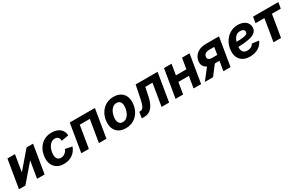

<svg xmlns="http://www.w3.org/2000/svg" viewBox="191 -1887 4990 3231"><g transform="rotate(-30 2685.5 -271.5)"><path d="M515.4 0H368.7L422 -321.3H417.8L141.6 0H17.5L107.8 -545.9H254.2L201.4 -226H205.4L479.5 -545.9H605.7Z M890.6 10.7Q818.1 10.7 766.3 -17.8Q714.4 -46.4 686.7 -98Q658.9 -149.6 658.9 -218.8Q658.9 -281.9 678.8 -341.6Q698.7 -401.3 737.7 -449Q776.7 -496.7 834.4 -524.7Q892.2 -552.7 967.9 -552.7Q1017.1 -552.7 1057.2 -540Q1097.3 -527.3 1126.3 -503.4Q1155.3 -479.6 1171.3 -445.8Q1187.2 -412.1 1188.1 -370.1L1048.6 -346.9Q1047.5 -368.1 1042.3 -384.8Q1037.1 -401.5 1027.1 -413.3Q1017.2 -425.1 1002.3 -431.3Q987.3 -437.5 966.4 -437.5Q925.1 -437.5 894.8 -416.5Q864.5 -395.6 844.8 -361.8Q825.1 -327.9 815.6 -289.1Q806.1 -250.2 806.1 -214.2Q806.1 -181.6 815.4 -156.7Q824.6 -131.8 844.4 -118.2Q864.2 -104.6 895.2 -104.6Q916.9 -104.6 936.9 -111.4Q956.9 -118.1 973.9 -130.7Q990.8 -143.3 1003.9 -161.2Q1017 -179.1 1025 -201L1157.2 -173.8Q1142.5 -130.8 1117.3 -96.8Q1092.2 -62.8 1058 -38.8Q1023.7 -14.8 981.6 -2.1Q939.4 10.7 890.6 10.7Z M1807.2 -545.9 1716.8 0H1570.4L1641.5 -429.5H1446.1L1375 0H1228.4L1318.7 -545.9Z M2092.5 10.7Q2018.7 10.7 1966.9 -17.6Q1915 -45.8 1887.7 -97.2Q1860.3 -148.5 1860.3 -217.2Q1860.3 -283 1881.2 -343.2Q1902.2 -403.4 1942.1 -450.7Q1982 -498 2039.3 -525.4Q2096.7 -552.7 2169.8 -552.7Q2243.3 -552.7 2295.3 -524.6Q2347.2 -496.5 2374.6 -445.1Q2401.9 -393.8 2401.9 -324.6Q2401.9 -258.7 2381.2 -198.5Q2360.4 -138.2 2320.4 -91.1Q2280.4 -43.9 2223 -16.6Q2165.7 10.7 2092.5 10.7ZM2097.7 -104.6Q2138.5 -104.6 2168.2 -126.5Q2198 -148.3 2217.1 -182.7Q2236.3 -217.1 2245.5 -256Q2254.7 -294.9 2254.7 -328.7Q2254.7 -361.5 2244.7 -385.9Q2234.7 -410.3 2214.8 -423.9Q2194.9 -437.5 2164.4 -437.5Q2123.6 -437.5 2093.8 -415.9Q2064 -394.3 2044.9 -360.1Q2025.7 -325.8 2016.5 -287.1Q2007.3 -248.3 2007.3 -214Q2007.3 -165.1 2029.8 -134.9Q2052.3 -104.6 2097.7 -104.6Z M2403.1 0 2422.3 -116.9H2439.7Q2459.7 -116.9 2475.2 -125.8Q2490.8 -134.6 2503.5 -154.8Q2516.2 -175 2527.1 -209.3Q2537.9 -243.5 2548.2 -294.3L2599.3 -545.9H3025.2L2934.8 0H2788.2L2859.3 -429.5H2719.9L2686.5 -269.6Q2665.9 -170.9 2632.8 -111.8Q2599.7 -52.7 2554.5 -26.4Q2509.3 0 2451.6 0Z M3506.8 -339.3 3487.6 -222.9H3202.2L3221.5 -339.3ZM3296.7 -545.9 3206.4 0H3059.9L3150.3 -545.9ZM3646.8 -545.9 3556.5 0H3410.1L3500.4 -545.9Z M4128.1 0H3989.3L4060.6 -431.5H3966.6Q3915 -431.5 3888.2 -413.1Q3861.5 -394.7 3855.5 -359.9Q3850 -325.8 3871.1 -307.6Q3892.2 -289.4 3944.1 -289.4H4094.9L4077.7 -185.3H3910.8Q3800.7 -185.3 3749.3 -233.3Q3697.9 -281.3 3710.9 -361.4Q3720.5 -417 3753.5 -458.5Q3786.5 -500.1 3840.4 -523Q3894.3 -545.9 3966.6 -545.9H4218.4ZM3788 0H3628.7L3824.4 -250H3980Z M4505.2 11.7Q4432.6 11.7 4379.9 -14.9Q4327.2 -41.5 4298.8 -91.4Q4270.4 -141.2 4270.4 -210.9Q4270.4 -280 4293.2 -342.1Q4316 -404.1 4358 -451.9Q4399.9 -499.8 4457.4 -527.4Q4514.9 -555 4584.3 -555Q4642.1 -555 4687.7 -535.9Q4733.4 -516.8 4759.8 -481.2Q4786.1 -445.7 4786.1 -396Q4786.1 -345.1 4756.4 -312.3Q4726.6 -279.4 4668.5 -261Q4610.4 -242.6 4525.4 -235.3Q4440.4 -228 4329.9 -228L4345 -316.6Q4438.6 -316.6 4498.2 -319.7Q4557.9 -322.9 4590.9 -331Q4624 -339.1 4637 -353.2Q4650 -367.2 4650 -388.8Q4650 -414.7 4628.3 -429.7Q4606.7 -444.7 4569.2 -444.7Q4521.4 -444.7 4490.6 -419.9Q4459.9 -395.2 4442.7 -357.5Q4425.5 -319.8 4418.6 -279.7Q4411.6 -239.5 4411.6 -208.5Q4411.6 -177.4 4421.2 -152.4Q4430.8 -127.5 4453.7 -113Q4476.6 -98.6 4515.9 -98.6Q4557.9 -98.6 4589.8 -115.9Q4621.7 -133.2 4635.6 -164.1L4767.2 -146.7Q4740.4 -75.1 4670.9 -31.7Q4601.3 11.7 4505.2 11.7Z M4962.8 0 5033.9 -429.5H4861.6L4880.9 -545.9H5371.4L5352.2 -429.5H5180.3L5109.3 0Z"/></g></svg>

Font: Adwaita Sans
Style: Italic
Weight: 400
Italic angle: -9.39999°
Designer: Rasmus Andersson
Foundry: rsms
Version: Version 4.001;git-9221beed3